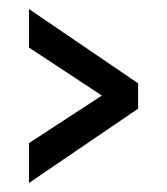

<svg xmlns="http://www.w3.org/2000/svg" viewBox="-20 -540 369 424"><path d="M44 -136V-224L205 -329L44 -435V-520L285 -356V-300Z"/></svg>

Font: Alumni Sans Thin SemiBold
Style: Regular
Weight: 600
Version: Version 1.018